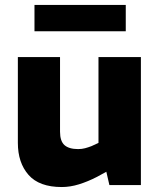

<svg xmlns="http://www.w3.org/2000/svg" viewBox="-20 -746 646 774"><path d="M229 8Q138 8 95 -41Q52 -90 52 -170V-516H222V-215Q222 -177 240 -161Q258 -145 295 -145Q310 -145 323 -148.5Q336 -152 349 -157L377 -170V-516H548V0H421L400 -91L433 -67L371 -33Q334 -14 298.5 -3Q263 8 229 8ZM119 -620V-726H487V-620Z"/></svg>

Font: REM
Style: Bold
Weight: 700
Designer: Octavio Pardo
Foundry: Ashler Design
Version: Version 1.005;gftools[0.9.28]